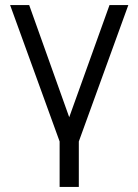

<svg xmlns="http://www.w3.org/2000/svg" viewBox="-20 -560 548 760"><path d="M216 180V0L20 -540H95.5L254 -96L413.5 -540H488L292 0V180Z"/></svg>

Font: Cns Manrope
Style: Regular
Weight: 400
Designer: Mikhail Sharanda
Foundry: Mikhail Sharanda
Version: Version 4.504